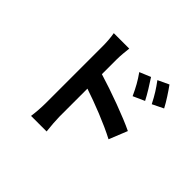

<svg xmlns="http://www.w3.org/2000/svg" viewBox="-185 -1055 1370 1370"><g transform="rotate(45 500.0 -370.5)"><path d="M907 -651C884 -696 842 -759 813 -799L730 -760C767 -710 791 -673 823 -610ZM773 -593C750 -638 710 -702 682 -744L598 -709C635 -657 657 -617 686 -554ZM420 -656C420 -698 425 -742 429 -777H273C280 -741 283 -692 283 -656V-81C283 -42 279 19 273 58H430C425 17 420 -53 420 -81V-364C528 -328 678 -270 782 -215L838 -354C746 -399 553 -470 420 -510Z"/></g></svg>

Font: Noto Sans T Chinese Bold
Style: Bold
Weight: 700
Designer: Ryoko NISHIZUKA (kana & ideographs); Paul D. Hunt (Latin, Greek & Cyrillic); Wenlong ZHANG (bopomofo); Sandoll Communica
Foundry: Adobe Systems Incorporated
Version: Version 1.000;PS 1;hotconv 1.0.78;makeotf.lib2.5.61930